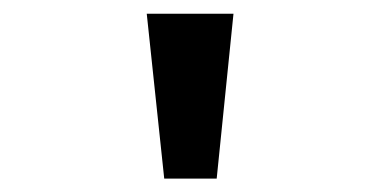

<svg xmlns="http://www.w3.org/2000/svg" viewBox="-20 -720 540 280"><path d="M219.5 -459.5 194 -700H320.5L296 -459.5Z"/></svg>

Font: Trispace SemiExpanded Medium
Style: Regular
Weight: 500
Width: 6
Designer: Tyler Finck
Foundry: Etcetera Type Company
Version: Version 1.210; ttfautohint (v1.8.3)